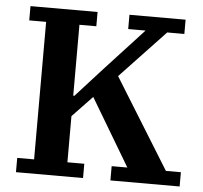

<svg xmlns="http://www.w3.org/2000/svg" viewBox="-51 -751 850 804"><g transform="rotate(5 374.5 -349.0)"><path d="M45 -60H116V-638H45V-698H327V-638H256V-340H261L369 -459L534 -638H461V-698H697V-638H625L436 -438L670 -60H733V0H442V-60H508L340 -342L256 -254V-60H327V0H45Z"/></g></svg>

Font: IBM Plex Serif SmBld
Style: Regular
Weight: 600
Designer: Mike Abbink, Paul van der Laan, Pieter van Rosmalen
Foundry: Bold Monday
Version: Version 3.001